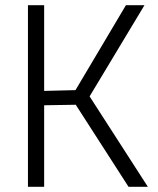

<svg xmlns="http://www.w3.org/2000/svg" viewBox="-20 -715 603 735"><path d="M149 0H87V-695H149V-367L269 -370L462 -695H533L323 -346L546 0H472L270 -314L149 -312Z"/></svg>

Font: Titillium Web Light
Style: Regular
Weight: 300
Version: Version 1.002;PS 57.000;hotconv 1.0.70;makeotf.lib2.5.55311